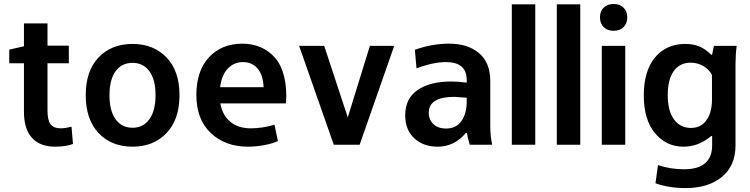

<svg xmlns="http://www.w3.org/2000/svg" viewBox="-20 -732 3794 971"><path d="M101.1 -412.1H26.9V-481L101.1 -498V-613.8H220.2V-501H328.1V-412.1H220.2V-173.8Q220.2 -124 235.8 -103.5Q251.5 -83 288.1 -83Q306.6 -83 341.8 -90.8L349.1 -3.9Q312 9.8 258.8 9.8Q182.1 9.8 141.6 -34.9Q101.1 -79.6 101.1 -167Z M413.6 -251Q413.6 -374 478.8 -441.9Q543.9 -509.8 650.4 -509.8Q756.3 -509.8 822 -441.7Q887.7 -373.5 887.7 -251Q887.7 -127.4 822 -58.8Q756.3 9.8 650.4 9.8Q543.9 9.8 478.8 -58.8Q413.6 -127.4 413.6 -251ZM533.7 -250Q533.7 -171.9 564.5 -128.9Q595.2 -85.9 650.4 -85.9Q704.6 -85.9 735.6 -129.2Q766.6 -172.4 766.6 -251Q766.6 -329.1 735.6 -371.6Q704.6 -414.1 650.4 -414.1Q595.2 -414.1 564.5 -371.6Q533.7 -329.1 533.7 -250Z M1093.3 -291H1313Q1311 -352.1 1283 -385Q1254.9 -418 1209 -418Q1162.6 -418 1131.6 -384.8Q1100.6 -351.6 1093.3 -291ZM1426.3 -209H1094.2Q1105 -148.4 1145.3 -115.7Q1185.5 -83 1248 -83Q1306.6 -83 1368.2 -101.1L1385.3 -19Q1359.9 -6.3 1317.9 1.7Q1275.9 9.8 1234.4 9.8Q1118.7 9.8 1045.9 -59.3Q973.1 -128.4 973.1 -251Q973.1 -374.5 1037.4 -442.9Q1101.6 -511.2 1205.1 -511.2Q1256.8 -511.2 1298.8 -492.9Q1340.8 -474.6 1371.8 -438.7Q1402.8 -402.8 1417.2 -344Q1431.6 -285.2 1426.3 -209Z M1668 0 1492.7 -500H1619.6L1738.8 -138.2L1850.6 -500H1973.6L1798.8 0Z M2340.3 -217.8V-237.8Q2288.6 -242.2 2278.3 -242.2Q2148.4 -242.2 2148.4 -162.1Q2148.4 -126.5 2171.9 -104.2Q2195.3 -82 2235.4 -82Q2287.1 -82 2313.7 -119.9Q2340.3 -157.7 2340.3 -217.8ZM2340.3 -314V-327.1Q2340.3 -418 2235.4 -418Q2170.4 -418 2086.4 -386.2L2078.1 -480Q2163.1 -511.2 2251.5 -511.2Q2345.2 -511.2 2402.3 -463.6Q2459.5 -416 2459.5 -320.8V-91.8Q2459.5 -42.5 2469.2 0H2355.5Q2344.7 -36.6 2341.3 -60.1H2336.4Q2278.3 9.8 2193.4 9.8Q2120.6 9.8 2075 -32.7Q2029.3 -75.2 2029.3 -148.9Q2029.3 -233.9 2092 -276.9Q2154.8 -319.8 2262.2 -319.8Q2299.8 -319.8 2340.3 -314Z M2568.4 0V-710H2687V0Z M2795.9 0V-710H2914.6V0Z M3023.4 0V-500H3142.1V0ZM3014.2 -645Q3014.2 -675.3 3033.2 -693.6Q3052.2 -711.9 3083.5 -711.9Q3113.8 -711.9 3133.1 -693.6Q3152.3 -675.3 3152.3 -645Q3152.3 -613.3 3133.3 -594.7Q3114.3 -576.2 3083.5 -576.2Q3052.2 -576.2 3033.2 -594.7Q3014.2 -613.3 3014.2 -645Z M3580.6 -226.1V-353Q3565.9 -380.9 3537.1 -397.9Q3508.3 -415 3472.7 -415Q3417.5 -415 3387.2 -372.3Q3356.9 -329.6 3356.9 -251Q3356.9 -171.9 3388.4 -128.4Q3419.9 -85 3473.6 -85Q3525.9 -85 3553.2 -124.8Q3580.6 -164.6 3580.6 -226.1ZM3699.7 -408.2V3.9Q3699.7 106 3630.9 162.6Q3562 219.2 3447.8 219.2Q3362.3 219.2 3294.9 194.8L3307.6 103Q3369.6 124 3439.9 124Q3510.3 124 3545.9 93.3Q3581.5 62.5 3581.5 3.9V-43.9H3576.7Q3512.7 9.8 3437 9.8Q3349.1 9.8 3292.5 -58.6Q3235.8 -127 3235.8 -249Q3235.8 -373.5 3292.7 -441.7Q3349.6 -509.8 3445.8 -509.8Q3487.8 -509.8 3518.6 -496.3Q3549.3 -482.9 3576.7 -455.1H3581.5Q3583 -468.3 3590.8 -500H3705.6Q3699.7 -455.6 3699.7 -408.2Z"/></svg>

Font: LT Hoop SemBd
Style: Regular
Weight: 600
Designer: Daniel Lyons
Foundry: LyonsType
Version: Version 1.000